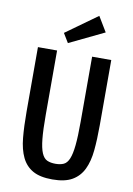

<svg xmlns="http://www.w3.org/2000/svg" viewBox="-99 -975 726 1047"><g transform="rotate(10 263.5 -451.5)"><path d="M64 -687H170V-331Q170 -248 175 -198Q180 -148 191.5 -121Q203 -94 222 -85.5Q241 -77 268 -77Q295 -77 313.5 -85.5Q332 -94 343 -120.5Q354 -147 359 -196Q364 -245 364 -326V-687H470V-326Q470 -248 464 -186Q458 -124 437 -80.5Q416 -37 375.5 -13.5Q335 10 266 10Q198 10 158 -12.5Q118 -35 97 -78.5Q76 -122 70 -185.5Q64 -249 64 -330ZM221 -737 190 -788 364 -913 414 -830Z"/></g></svg>

Font: Medium
Style: Regular
Weight: 500
Designer: Fernando Haro
Foundry: deFharo
Version: Version 1.787